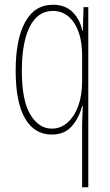

<svg xmlns="http://www.w3.org/2000/svg" viewBox="-20 -623 462 809"><path d="M326 -96Q326 -107 327 -130.5Q328 -154 329 -176H326Q312 -124 281.5 -90Q251 -56 198 -56Q125 -56 85.5 -124Q46 -192 46 -325Q46 -457 86 -530Q126 -603 203 -603Q256 -603 287 -571Q318 -539 327 -493H329L332 -593H352V166H326ZM198 -81Q236 -81 265 -107Q294 -133 310 -177.5Q326 -222 326 -279V-389Q326 -475 292.5 -526Q259 -577 203 -577Q139 -577 105.5 -510.5Q72 -444 72 -325Q72 -199 108 -140Q144 -81 198 -81Z"/></svg>

Font: Noto Sans Malayalam UI ExtraCondensed Thin
Style: Regular
Weight: 100
Width: 2
Designer: Jelle Bosma - Monotype Design Team
Foundry: Monotype Imaging Inc.
Version: Version 2.104; ttfautohint (v1.8.4.7-5d5b)